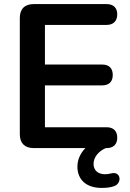

<svg xmlns="http://www.w3.org/2000/svg" viewBox="-20 -725 637 940"><path d="M502 0C535 0 554 -18 554 -51C554 -84 535 -102 502 -102H200V-307H480C514 -307 532 -325 532 -358C532 -391 514 -409 480 -409H200V-603H502C535 -603 554 -622 554 -655C554 -687 535 -705 502 -705H145C101 -705 77 -681 77 -637V-68C77 -24 101 0 145 0H398C373 26 359 57 359 91C359 155 403 195 477 195C496 195 519 194 540 186C579 171 572 111 524 124C513 127 503 128 494 128C462 128 438 111 438 77C438 43 465 14 498 0Z"/></svg>

Font: Nunito
Style: Bold
Weight: 700
Designer: Vernon Adams
Foundry: Vernon Adams
Version: Version 3.602